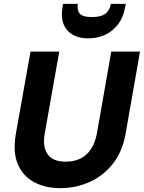

<svg xmlns="http://www.w3.org/2000/svg" viewBox="-20 -969 750 1001"><path d="M295 12Q216 12 157.5 -19.5Q99 -51 72.5 -114Q46 -177 63 -273L139 -700H289L213 -272Q205 -225 215 -192Q225 -159 252 -142.5Q279 -126 322 -126Q366 -126 399.5 -142.5Q433 -159 454.5 -192Q476 -225 485 -272L560 -700H710L635 -273Q618 -177 567.5 -114Q517 -51 445.5 -19.5Q374 12 295 12ZM440 -769Q391 -769 358 -788.5Q325 -808 311 -844Q297 -880 306 -932L309 -949H386Q380 -917 395.5 -898.5Q411 -880 459 -880Q508 -880 530.5 -898.5Q553 -917 558 -949H636L632 -931Q624 -880 596.5 -843.5Q569 -807 529 -788Q489 -769 440 -769Z"/></svg>

Font: DM Sans 9pt Black
Style: Italic
Weight: 900
Italic angle: -10°
Version: Version 4.004;gftools[0.9.30]